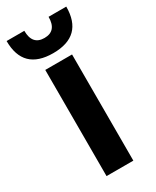

<svg xmlns="http://www.w3.org/2000/svg" viewBox="-201 -751 653 803"><g transform="rotate(-30 126.0 -349.0)"><path d="M190.9 -512.7V0H61.5V-512.7ZM-18.1 -698.2H67.4Q67.4 -629.9 126 -629.9Q184.6 -629.9 184.6 -698.2H270Q270 -556.6 126 -556.6Q-18.1 -556.6 -18.1 -698.2Z"/></g></svg>

Font: SansationBold
Style: Bold
Weight: 700
Designer: Bernd Montag
Version: Version 1.301